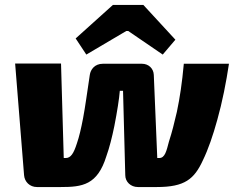

<svg xmlns="http://www.w3.org/2000/svg" viewBox="-20 -754 948 774"><path d="M558 -734H435L285 -599L328 -534L489 -629H497L636 -534L687 -594ZM226 -498H41L77 -48C79 -21 100 0 129 0H225C312 0 373 -8 409 -125C421 -158 432 -202 441 -246C452 -302 461 -359 463 -388H476L485 -48C485 -21 507 0 536 0H612C725 0 763 -32 798 -108C819 -151 839 -209 856 -271C876 -342 892 -423 903 -497H721C714 -420 705 -360 693 -303C682 -256 674 -223 661 -183C651 -145 645 -117 622 -117H614L600 -452C599 -478 579 -497 552 -497H395C361 -497 345 -473 342 -452C330 -373 324 -326 315 -278C307 -236 299 -202 290 -176C277 -135 265 -117 245 -117H237Z"/></svg>

Font: Exo 2 Extra Bold
Style: Italic
Weight: 800
Italic angle: -8°
Designer: Natanael Gama
Version: Version 1.001;PS 001.001;hotconv 1.0.88;makeotf.lib2.5.64775